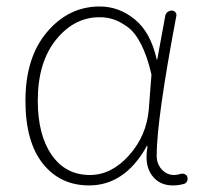

<svg xmlns="http://www.w3.org/2000/svg" viewBox="-20 -560 627 593"><path d="M254.9 12.7Q166 12.7 112.3 -54.7Q58.6 -122.1 58.6 -249Q58.6 -382.8 125.5 -461.4Q192.4 -540 288.1 -540Q347.7 -540 396.5 -500Q445.3 -460 463.9 -377Q463.9 -376 464.8 -376Q465.8 -376 465.8 -377L490.2 -509.8Q491.2 -517.6 497.1 -522.5Q502.9 -527.3 510.7 -527.3Q517.6 -527.3 522 -522Q526.4 -516.6 524.4 -509.8Q463.9 -190.4 463.9 -79.1Q463.9 -61.5 471.2 -48.3Q478.5 -35.2 490.7 -27.3Q502.9 -19.5 516.6 -19.5Q527.3 -19.5 540 -23.4Q545.9 -24.4 551.8 -21.5Q557.6 -18.6 558.6 -12.7Q559.6 -10.7 559.6 -7.8Q559.6 -3.9 557.6 0Q554.7 5.9 548.8 7.8Q532.2 12.7 513.7 12.7Q471.7 12.7 449.2 -18.6Q432.6 -41 432.6 -75.2Q432.6 -89.8 435.5 -107.4Q435.5 -109.4 434.1 -109.4Q432.6 -109.4 432.6 -107.4Q365.2 12.7 254.9 12.7ZM257.8 -19.5Q324.2 -19.5 378.4 -80.1Q432.6 -140.6 439.5 -221.7L447.3 -323.2Q448.2 -328.1 447.3 -332Q434.6 -386.7 415.5 -423.8Q396.5 -460.9 373 -477.5Q349.6 -494.1 329.6 -500.5Q309.6 -506.8 287.1 -506.8Q209 -506.8 152.8 -437Q96.7 -367.2 96.7 -249Q96.7 -143.6 139.6 -81.5Q182.6 -19.5 257.8 -19.5Z"/></svg>

Font: Gen Jyuu Gothic ExtraLight
Style: Regular
Weight: 100
Designer: [Source Han Sans]
Ryoko NISHIZUKA  (kana & ideographs); Paul D. Hunt (Latin, Greek & Cyrillic); Wenlong ZHANG  (bopomofo
Version: Version 1.002.20150607